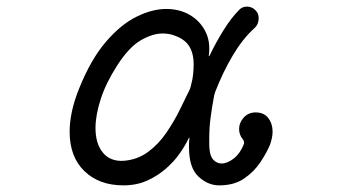

<svg xmlns="http://www.w3.org/2000/svg" viewBox="-20 -541 1040 579"><path d="M641 18Q607 18 578.5 -8.5Q550 -35 550 -96Q550 -102 550 -108Q550 -114 551 -120Q552 -131 548 -122Q539 -103 522.5 -79Q506 -55 481 -33Q456 -11 424 3.5Q392 18 352 18Q279 18 234.5 -25Q190 -68 190 -144Q190 -173 197 -205.5Q204 -238 219 -275Q254 -362 299 -414.5Q344 -467 391.5 -490.5Q439 -514 481 -514Q521 -514 551.5 -496.5Q582 -479 598.5 -448Q615 -417 610 -376Q608 -367 613 -375Q630 -411 653.5 -449Q677 -487 702 -512Q711 -521 724 -521Q742 -521 753 -507Q760 -499 760 -486Q760 -467 746 -455Q711 -423 681.5 -373Q652 -323 629 -264Q628 -261 627.5 -259Q627 -257 626 -254Q619 -217 615 -186Q611 -155 611 -123Q611 -116 611 -107Q611 -98 612 -90Q614 -68 624.5 -58Q635 -48 648 -48Q666 -48 685.5 -63.5Q705 -79 716 -108V-111Q716 -116 713 -120Q701 -134 701 -152Q701 -171 715 -186.5Q729 -202 751 -202Q776 -202 789 -185Q802 -168 802 -144Q802 -126 794 -104Q784 -80 765 -51.5Q746 -23 716 -2.5Q686 18 641 18ZM352 -56Q394 -59 426 -82.5Q458 -106 481.5 -140.5Q505 -175 522.5 -210.5Q540 -246 553 -273Q554 -276 554.5 -278Q555 -280 556 -284Q561 -302 562.5 -318Q564 -334 564 -347Q564 -401 529 -423Q518 -430 503 -435Q488 -440 470 -440Q440 -440 404.5 -419.5Q369 -399 333 -343Q299 -290 283.5 -241.5Q268 -193 268 -155Q268 -108 290 -81Q312 -54 352 -56Z"/></svg>

Font: Kiwi Maru
Style: Regular
Weight: 400
Designer: Hiroki-Chan
Version: Version 1.100